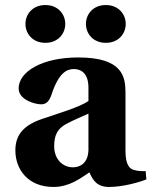

<svg xmlns="http://www.w3.org/2000/svg" viewBox="-20 -730 601 762"><path d="M321 -635C321 -597 349 -560 400 -560C451 -560 479 -597 479 -635C479 -673 451 -710 400 -710C349 -710 321 -673 321 -635ZM81 -635C81 -597 109 -560 160 -560C211 -560 239 -597 239 -635C239 -673 211 -710 160 -710C109 -710 81 -673 81 -635ZM41 -133C41 -58 91 12 192 12C256 12 300 -23 335 -46C348 -15 365 12 413 12C465 12 528 -5 561 -18L558 -51C545 -50 525 -51 510 -56C497 -60 478 -72 478 -131V-362C478 -424 468 -502 291 -502C144 -502 54 -444 54 -379C54 -334 118 -316 144 -316C166 -316 177 -332 185 -356C213 -441 245 -456 273 -456C302 -456 331 -439 331 -382V-329C296 -305 212 -280 147 -258C68 -231 41 -190 41 -133ZM195 -150C195 -197 211 -220 241 -237C272 -254 307 -268 331 -279V-134C329 -80 296 -66 269 -66C230 -66 195 -97 195 -150Z"/></svg>

Font: Heuristica
Style: Bold
Weight: 700
Version: Version 1.0.1